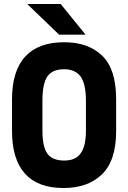

<svg xmlns="http://www.w3.org/2000/svg" viewBox="-20 -921 640 959"><path d="M283.2 -900.9 407.2 -748H274.9L116.2 -900.9ZM40 -424.8Q40 -566.4 105.7 -638.2Q171.4 -710 300.8 -710Q420.4 -710 490.2 -643.1Q560.1 -576.2 560.1 -424.8V-267.1Q560.1 -116.7 487.8 -48.8Q418 18.1 296.9 18.1Q169.4 18.1 104.7 -53.7Q40 -125.5 40 -267.1ZM381.8 -153.8Q409.2 -188.5 409.2 -269V-418Q409.2 -502.4 381.8 -540Q354 -575.2 300.8 -575.2Q243.2 -575.2 217.8 -541Q191.9 -504.9 191.9 -418V-269Q191.9 -186.5 217.8 -151.9Q243.2 -119.1 300.8 -119.1Q356.9 -119.1 381.8 -153.8Z"/></svg>

Font: D-DIN-PRO Heavy
Style: Bold
Weight: 900
Designer: Charles Nix
Foundry: CyberFei
Version: Version 1.000;hotconv 1.0.109;makeotfexe 2.5.65596